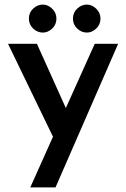

<svg xmlns="http://www.w3.org/2000/svg" viewBox="-20 -614 550 837"><path d="M495 -423 222 203H112L211 -18L15 -423H141L267 -143L393 -423ZM167 -594Q189 -594 207.5 -576Q226 -558 226 -533Q226 -507 207.5 -489.5Q189 -472 167 -472Q143 -472 124.5 -489.5Q106 -507 106 -533Q106 -559 124.5 -576.5Q143 -594 167 -594ZM359 -594Q381 -594 399.5 -576Q418 -558 418 -533Q418 -507 399.5 -489.5Q381 -472 359 -472Q335 -472 316.5 -489.5Q298 -507 298 -533Q298 -559 316.5 -576.5Q335 -594 359 -594Z"/></svg>

Font: Josefin Sans SemiBold
Style: Regular
Weight: 600
Designer: Santiago Orozco
Foundry: Typemade
Version: Version 2.000